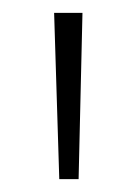

<svg xmlns="http://www.w3.org/2000/svg" viewBox="-20 -734 211 298"><path d="M72 -456 64 -714H108L102 -456Z"/></svg>

Font: Noto Sans Khmer ExtraCondensed ExtraLight
Style: Regular
Weight: 250
Width: 2
Designer: Danh Hong and the Monotype Design Team
Foundry: Monotype Imaging Inc.
Version: Version 2.004